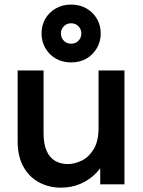

<svg xmlns="http://www.w3.org/2000/svg" viewBox="-20 -818 636 852"><path d="M532.3 -505.3V0H424.7V-129L454 -127.3Q438.3 -83.3 408.2 -51.7Q378 -20 338 -2.7Q298 14.7 250.7 14.7Q197.3 14.7 153.5 -8.7Q109.7 -32 84 -78Q58.3 -124 58.3 -191.7V-505.3H173.3V-226Q173.3 -179.3 186.7 -149Q200 -118.7 224.3 -104.3Q248.7 -90 281 -90Q311 -90 342.7 -105.3Q374.3 -120.7 395.8 -156Q417.3 -191.3 417.3 -250.7V-505.3ZM295.7 -541Q258 -541 228.2 -557.7Q198.5 -574.5 181.4 -604.1Q164.3 -633.6 164.3 -669.3Q164.3 -706.2 181.4 -735.2Q198.5 -764.2 228.2 -780.9Q258 -797.7 295.7 -797.7Q333.5 -797.7 363 -780.9Q392.5 -764.2 409.7 -735.2Q427 -706.2 427 -669.3Q427 -633.6 409.7 -604.1Q392.5 -574.5 363 -557.7Q333.5 -541 295.7 -541ZM295.6 -624Q315 -624 328 -637.2Q341 -650.3 341 -669.3Q341 -688.3 328.1 -701.5Q315.1 -714.7 295.7 -714.7Q276.3 -714.7 263.3 -701.5Q250.3 -688.3 250.3 -669.3Q250.3 -650.3 263.3 -637.2Q276.2 -624 295.6 -624Z"/></svg>

Font: Fustat
Style: Regular
Weight: 400
Designer: Mohamed Gaber, Khaled Hosny, Laura Garcia Mut
Foundry: Kief Type Foundry, Alif Type Foundry, Hard Type Foundry
Version: Version 1.007